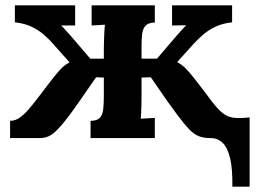

<svg xmlns="http://www.w3.org/2000/svg" viewBox="-20 -520 978 723"><path d="M855 183Q856 116 846.5 76Q837 36 818.5 18Q800 0 774 0Q747 0 729 -7Q711 -14 693 -32.5Q675 -51 648 -87Q630 -111 610.5 -138.5Q591 -166 574.5 -190.5Q558 -215 548 -229L513 -228V-161Q513 -147 512.5 -121.5Q512 -96 510 -73L563 -76V0H321V-65Q345 -65 355.5 -76Q366 -87 368.5 -107.5Q371 -128 371 -154V-228L342 -229Q332 -215 315 -190.5Q298 -166 279 -138.5Q260 -111 242 -87Q211 -45 186.5 -22.5Q162 0 130 0H18V-65Q39 -65 56.5 -78.5Q74 -92 88 -108.5Q102 -125 110 -135Q141 -175 163.5 -205Q186 -235 204.5 -255.5Q223 -276 242 -285L178 -357Q164 -373 144.5 -390Q125 -407 98.5 -419.5Q72 -432 36 -436V-500H263V-424H210Q219 -416 227.5 -406Q236 -396 249 -382L320 -299H371V-339Q371 -353 372 -379Q373 -405 375 -427L325 -424V-500H563V-435Q540 -435 529 -424Q518 -413 515.5 -393Q513 -373 513 -346V-299H571L642 -382Q655 -396 663.5 -406Q672 -416 681 -425L628 -424V-500H854V-436Q818 -432 791.5 -419.5Q765 -407 745.5 -390Q726 -373 711 -357L647 -286Q663 -278 677 -264.5Q691 -251 713 -223Q730 -201 747 -179Q764 -157 780 -135Q802 -107 820 -93Q838 -79 861 -76.5Q884 -74 920 -78V183Z"/></svg>

Font: Lora
Style: Weight 700
Weight: 700
Designer: Olga Karpushina, Alexei Vanyashin (Cyrillic)
Foundry: Cyreal
Version: Version 3.001